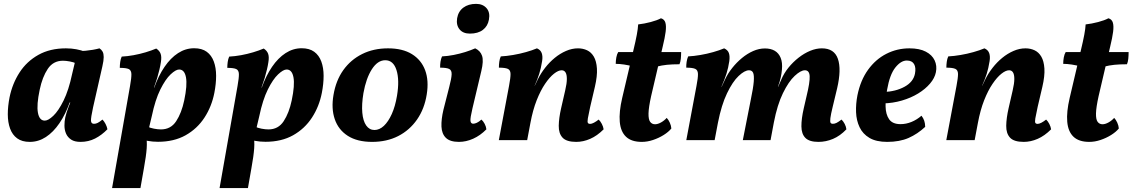

<svg xmlns="http://www.w3.org/2000/svg" viewBox="-20 -713 5763 977"><path d="M486.3 -467Q496.5 -460.3 502.1 -450.2Q507.6 -440.1 507.7 -422.7Q507.8 -405.3 500.9 -375.2L453.5 -166.3Q442 -113.4 443 -98.2Q444 -83 458.4 -83Q467.8 -83 477.5 -87.9Q487.1 -92.8 501.4 -104.6Q509.9 -96.1 517.1 -82.3Q524.2 -68.5 526.7 -55.3Q497.5 -25.3 463.8 -8.1Q430.1 9 389.8 9Q359.7 9 342.1 -2.6Q324.4 -14.3 316.2 -32.9Q308.1 -51.6 308 -73.6Q307.8 -95.6 312.3 -116.2Q315.2 -128.8 319.6 -142.7Q324 -156.6 329.7 -171.3Q335.4 -186 341 -199.8L374.4 -368.5L335.6 -451.7Q378.2 -451.3 416.1 -454.8Q453.9 -458.3 486.3 -467ZM411.7 -450.3 368.1 -390.1Q355.2 -396.5 335.6 -400.2Q316.1 -404 300.3 -404Q250.8 -404 223.1 -362.5Q195.4 -321 182 -256.4Q165.6 -179.2 173 -139.2Q180.5 -99.2 207.9 -99.2Q225.4 -99.2 251.4 -123.9Q277.4 -148.6 303.5 -201.3Q329.5 -254 346.9 -336L365.9 -416L403.5 -409L354.8 -191.3H334.5Q313.4 -131.4 282.4 -86Q251.5 -40.6 213.5 -15.8Q175.6 9 131.5 9Q91.9 9 67.4 -9Q42.8 -27 31.3 -58.8Q19.7 -90.5 19.7 -131.5Q19.7 -172.6 28.6 -217.7Q43 -287.9 79.5 -344.2Q115.9 -400.6 175.3 -433.8Q234.7 -467 315.4 -467Q343.9 -467 368.9 -462.2Q393.9 -457.4 411.7 -450.3Z M550.3 244 641.7 -275.4Q649.1 -316.7 648.6 -336.2Q648.1 -355.6 634.9 -361.7Q621.6 -367.7 589.6 -367.7Q589.6 -382.4 591.7 -397.6Q593.7 -412.8 599.3 -425Q628.4 -426.5 659.8 -432.2Q691.3 -438 721.2 -446.9Q751.1 -455.9 775 -466Q792.1 -454.8 797.6 -438.8Q803.1 -422.7 798.6 -396.3Q796.2 -379.4 791.1 -358.3Q786.1 -337.3 779.9 -316.2Q773.6 -295.1 767.2 -278.2L756.2 -245L722.5 -23.4Q729.1 2.6 726.5 41Q723.9 79.4 712.3 143.2L694.6 244ZM687.7 -8.1 731.3 -68.4Q744.2 -62 763.7 -58.2Q783.3 -54.5 799.1 -54.5Q849.1 -54.5 876.5 -96.3Q903.9 -138 917.4 -202.1Q933.8 -279.8 926.3 -319.6Q918.9 -359.3 891.5 -359.3Q874.5 -359.3 848.2 -334.6Q821.9 -309.9 795.9 -257.7Q769.9 -205.5 752.5 -122.5L733.5 -42.5L695.9 -49.5L744.6 -267.2H764.9Q786.5 -327.6 817.2 -372.8Q847.9 -417.9 886.1 -442.7Q924.3 -467.5 967.9 -467.5Q1007.5 -467.5 1032 -449.5Q1056.5 -431.5 1068.1 -399.7Q1079.7 -368 1079.7 -327.2Q1079.7 -286.4 1070.8 -240.8Q1057.3 -171.1 1020.4 -114.5Q983.5 -57.9 924.4 -24.7Q865.2 8.5 784 8.5Q756 8.5 730.8 3.7Q705.5 -1 687.7 -8.1Z M1097.3 244 1188.7 -275.4Q1196.1 -316.7 1195.6 -336.2Q1195.1 -355.6 1181.9 -361.7Q1168.6 -367.7 1136.6 -367.7Q1136.6 -382.4 1138.7 -397.6Q1140.7 -412.8 1146.3 -425Q1175.4 -426.5 1206.8 -432.2Q1238.3 -438 1268.2 -446.9Q1298.1 -455.9 1322 -466Q1339.1 -454.8 1344.6 -438.8Q1350.1 -422.7 1345.6 -396.3Q1343.2 -379.4 1338.1 -358.3Q1333.1 -337.3 1326.9 -316.2Q1320.6 -295.1 1314.2 -278.2L1303.2 -245L1269.5 -23.4Q1276.1 2.6 1273.5 41Q1270.9 79.4 1259.3 143.2L1241.6 244ZM1234.7 -8.1 1278.3 -68.4Q1291.2 -62 1310.7 -58.2Q1330.3 -54.5 1346.1 -54.5Q1396.1 -54.5 1423.5 -96.3Q1450.9 -138 1464.4 -202.1Q1480.8 -279.8 1473.3 -319.6Q1465.9 -359.3 1438.5 -359.3Q1421.5 -359.3 1395.2 -334.6Q1368.9 -309.9 1342.9 -257.7Q1316.9 -205.5 1299.5 -122.5L1280.5 -42.5L1242.9 -49.5L1291.6 -267.2H1311.9Q1333.5 -327.6 1364.2 -372.8Q1394.9 -417.9 1433.1 -442.7Q1471.3 -467.5 1514.9 -467.5Q1554.5 -467.5 1579 -449.5Q1603.5 -431.5 1615.1 -399.7Q1626.7 -368 1626.7 -327.2Q1626.7 -286.4 1617.8 -240.8Q1604.3 -171.1 1567.4 -114.5Q1530.5 -57.9 1471.4 -24.7Q1412.2 8.5 1331 8.5Q1303 8.5 1277.8 3.7Q1252.5 -1 1234.7 -8.1Z M1873.5 9Q1797.9 9 1749.9 -21.7Q1702 -52.4 1683.5 -106.4Q1665 -160.4 1677 -230Q1689.4 -303.6 1727 -356.4Q1764.7 -409.1 1822.7 -438Q1880.8 -467 1954.4 -467Q2028.5 -467 2076.2 -437.5Q2123.9 -408 2143.4 -355.5Q2162.9 -302.9 2151.4 -232.3Q2139.9 -159.2 2102.1 -104.7Q2064.2 -50.3 2006.2 -20.6Q1948.1 9 1873.5 9ZM1885.5 -51.5Q1910.8 -51.5 1933.4 -72.6Q1955.9 -93.7 1973.6 -132.8Q1991.2 -171.9 2000.2 -225.9Q2013.5 -305.8 1997.6 -356.1Q1981.7 -406.5 1940.4 -406.5Q1901.6 -406.5 1872.1 -360.4Q1842.7 -314.3 1829.3 -239Q1819.8 -181.5 1823.6 -139.4Q1827.3 -97.3 1843.5 -74.4Q1859.7 -51.5 1885.5 -51.5Z M2315.4 9Q2269.9 9 2248.9 -11.6Q2228 -32.2 2226.4 -68.9Q2224.9 -105.6 2236.4 -154.3L2265.9 -270.1Q2277.3 -313.3 2278.2 -334.5Q2279.1 -355.6 2265.6 -362.2Q2252.1 -368.7 2219.6 -368.7Q2219.2 -383.3 2221.4 -398.6Q2223.7 -413.8 2229.3 -426Q2258.4 -427.5 2288.7 -433.4Q2319 -439.4 2347.1 -448.1Q2375.1 -456.9 2398.1 -467Q2424.4 -454.5 2433 -429Q2441.6 -403.4 2429.3 -351.9L2384.2 -162Q2372.3 -112 2374 -97.7Q2375.7 -83.5 2388.1 -83.5Q2396.1 -83.5 2406.7 -88.4Q2417.3 -93.3 2429.7 -104.6Q2438.7 -97 2446.1 -83Q2453.5 -69 2455 -54.9Q2423.9 -23.3 2387.9 -7.2Q2351.8 9 2315.4 9ZM2371.1 -542Q2336.1 -542 2318.4 -563.7Q2300.6 -585.5 2306.1 -620.3Q2312.1 -655.1 2337.7 -674.2Q2363.3 -693.3 2402.4 -693.3Q2436.8 -693.3 2455.9 -671.4Q2474.9 -649.4 2467.9 -613Q2461.9 -579.7 2437.1 -560.9Q2412.3 -542 2371.1 -542Z M2518.3 0 2570.2 -275.9Q2578.1 -317.1 2577.9 -336.8Q2577.6 -356.6 2564.1 -362.6Q2550.6 -368.7 2518.6 -368.7Q2518.6 -383.3 2520.7 -398.8Q2522.7 -414.3 2528.3 -426Q2557.4 -427.5 2590.9 -433.2Q2624.5 -438.9 2656.4 -447.9Q2688.4 -456.9 2712.3 -467Q2730.4 -459.4 2736.5 -442.9Q2742.5 -426.3 2738.6 -402Q2732.7 -364.7 2723.9 -337.3Q2715.2 -309.8 2701 -278L2679.2 -88.2L2662.6 0ZM2921.3 -467Q2946.2 -467 2967.3 -457.2Q2988.5 -447.3 3001.7 -424.8Q3015 -402.2 3017.5 -364.2Q3019.9 -326.2 3007 -270.8L2983.2 -169.2Q2974.3 -128.9 2971.3 -110.7Q2968.3 -92.5 2971.6 -87.5Q2974.9 -82.5 2982.3 -82.5Q2990.7 -82.5 3002.3 -88.6Q3013.8 -94.7 3026.3 -104.6Q3035.4 -96.1 3042.5 -82.3Q3049.6 -68.5 3051.6 -54.9Q3018.6 -21.9 2983.3 -6.5Q2948 9 2912.1 9Q2862.7 9 2842.6 -12.6Q2822.6 -34.2 2823.2 -73Q2823.8 -111.9 2835.3 -162.4L2856.1 -253.2Q2864.4 -288.6 2864.4 -311.2Q2864.5 -333.7 2857.7 -344.5Q2851 -355.4 2837.9 -355.4Q2821 -355.4 2798.9 -337.9Q2776.8 -320.5 2753.7 -286.5Q2730.6 -252.6 2710.9 -202.8Q2691.3 -153 2679.2 -88.2L2675.9 -223.7L2717.6 -311Q2732.2 -340.2 2754 -368.2Q2775.8 -396.3 2802.9 -418.5Q2829.9 -440.7 2860.3 -453.8Q2890.6 -467 2921.3 -467Z M3245.9 9Q3193 9 3165.5 -17.2Q3138 -43.4 3133.7 -93.4Q3129.4 -143.3 3146 -214.3L3203.3 -458Q3214.3 -503.5 3220.3 -535.6Q3226.3 -567.7 3227.3 -588.7Q3258.2 -592.2 3290.9 -600.8Q3323.6 -609.4 3343.3 -620Q3360.7 -615 3365.8 -597.9Q3370.9 -580.9 3367.1 -551.1Q3363.3 -521.4 3352.4 -476.6L3293.3 -223.9Q3280.8 -167.3 3280 -136.2Q3279.3 -105 3288.5 -92.8Q3297.7 -80.7 3313.2 -80.7Q3327 -80.7 3343.4 -89.8Q3359.7 -98.8 3372.6 -113.1Q3381.6 -103.9 3388.4 -88.7Q3395.2 -73.4 3396.2 -59.2Q3382.1 -41.7 3357 -26Q3331.8 -10.3 3302.9 -0.7Q3274 9 3245.9 9ZM3205.6 -373.8Q3180.3 -381 3156.3 -384.6Q3132.2 -388.1 3113.2 -388.1Q3113.2 -404.3 3116.2 -420.8Q3119.2 -437.3 3125.8 -448H3209.4ZM3321.3 -373.8 3325.1 -448H3446Q3446 -430.7 3444.3 -413.7Q3442.5 -396.6 3437.5 -386Q3401.3 -386 3373.9 -383.3Q3346.5 -380.5 3321.3 -373.8Z M4144.5 9Q4098.4 9 4078.4 -11.2Q4058.3 -31.3 4058 -69.7Q4057.6 -108.1 4070.1 -162.4L4084.1 -223.2Q4101.7 -295.3 4100 -325.3Q4098.4 -355.4 4075.8 -355.4Q4054.4 -355.4 4023.6 -326.6Q3992.8 -297.9 3964 -238.9Q3935.2 -179.9 3917.7 -89.3L3901 0H3759.9L3800.6 -206.7Q3813 -265.8 3815.5 -297.8Q3818 -329.9 3812.3 -342.6Q3806.6 -355.4 3791.5 -355.4Q3769.1 -355.4 3738.5 -326.4Q3707.9 -297.5 3679.6 -238.5Q3651.2 -179.5 3633.2 -88.2L3616.5 0H3472.3L3524.1 -275.9Q3532.1 -317.1 3531.6 -336.8Q3531.1 -356.6 3517.6 -362.6Q3504.1 -368.7 3472.1 -368.7Q3471.6 -382.4 3473.9 -398.1Q3476.2 -413.8 3481.8 -426Q3510.8 -427.5 3544.1 -433.2Q3577.5 -438.9 3609.2 -447.9Q3640.9 -456.9 3664.9 -467Q3683 -458.9 3688.7 -443.6Q3694.5 -428.4 3691.1 -402Q3686.2 -368.4 3676.7 -338.1Q3667.1 -307.7 3650.9 -271.2H3651.9L3670.6 -311Q3684.2 -339.8 3706.3 -367.6Q3728.4 -395.4 3755.5 -417.8Q3782.6 -440.2 3812.6 -453.4Q3842.7 -466.5 3872.3 -466.5Q3902.2 -466.5 3922.5 -454.5Q3942.8 -442.5 3952.5 -418.5Q3962.2 -394.6 3958.9 -358.8Q3957.5 -340.7 3952.8 -318.9Q3948 -297 3938.5 -271.2H3939.5L3955.5 -307.9Q3969.2 -340.3 3992 -368.6Q4014.9 -396.9 4043.4 -419.3Q4072 -441.7 4102.5 -454.4Q4133.1 -467 4162.1 -467Q4225.2 -467 4243.7 -413.5Q4262.2 -360 4239.8 -263.7L4217.1 -169.2Q4207.6 -130.3 4205.4 -111.9Q4203.2 -93.5 4206.4 -88.2Q4209.7 -83 4217.6 -83Q4227.5 -83 4237.1 -87.9Q4246.7 -92.8 4262.1 -104.6Q4271.1 -96.1 4278.3 -82.3Q4285.4 -68.5 4286.9 -54.9Q4254.9 -21.4 4218.8 -6.2Q4182.8 9 4144.5 9Z M4494.6 9Q4438.6 9 4404.4 -11.2Q4370.2 -31.4 4354 -65.7Q4337.7 -100 4336.1 -142Q4334.5 -184.1 4343 -227.8Q4358.5 -304.5 4397.1 -357.9Q4435.7 -411.4 4490.3 -439.2Q4545 -467 4607.7 -467Q4658.7 -467 4690.9 -450.2Q4723 -433.5 4735.9 -405.9Q4748.9 -378.3 4742.4 -345.6Q4736.4 -315.7 4712.5 -287.7Q4688.6 -259.6 4652.1 -237.3Q4615.5 -214.9 4569.4 -201.4Q4523.3 -187.8 4472.5 -186.8L4475.5 -244.7Q4538.3 -247.1 4582.8 -271.6Q4627.4 -296 4635.8 -337.8Q4641.8 -368.8 4631.3 -386.9Q4620.8 -405 4594.3 -405Q4564.4 -405 4535.9 -369.3Q4507.5 -333.7 4494.1 -256.7Q4485.5 -212 4486.3 -171.6Q4487 -131.1 4504.3 -106.2Q4521.6 -81.3 4562.2 -81.3Q4590.9 -81.3 4618.5 -92.7Q4646.1 -104.1 4669 -124.2Q4678.5 -111.9 4683 -98.6Q4687.5 -85.4 4687.9 -67.5Q4649.1 -31.3 4603.5 -11.1Q4557.9 9 4494.6 9Z M4795.3 0 4847.2 -275.9Q4855.1 -317.1 4854.9 -336.8Q4854.6 -356.6 4841.1 -362.6Q4827.6 -368.7 4795.6 -368.7Q4795.6 -383.3 4797.7 -398.8Q4799.7 -414.3 4805.3 -426Q4834.4 -427.5 4867.9 -433.2Q4901.5 -438.9 4933.4 -447.9Q4965.4 -456.9 4989.3 -467Q5007.4 -459.4 5013.5 -442.9Q5019.5 -426.3 5015.6 -402Q5009.7 -364.7 5000.9 -337.3Q4992.2 -309.8 4978 -278L4956.2 -88.2L4939.6 0ZM5198.3 -467Q5223.2 -467 5244.3 -457.2Q5265.5 -447.3 5278.7 -424.8Q5292 -402.2 5294.5 -364.2Q5296.9 -326.2 5284 -270.8L5260.2 -169.2Q5251.3 -128.9 5248.3 -110.7Q5245.3 -92.5 5248.6 -87.5Q5251.9 -82.5 5259.3 -82.5Q5267.7 -82.5 5279.3 -88.6Q5290.8 -94.7 5303.3 -104.6Q5312.4 -96.1 5319.5 -82.3Q5326.6 -68.5 5328.6 -54.9Q5295.6 -21.9 5260.3 -6.5Q5225 9 5189.1 9Q5139.7 9 5119.6 -12.6Q5099.6 -34.2 5100.2 -73Q5100.8 -111.9 5112.3 -162.4L5133.1 -253.2Q5141.4 -288.6 5141.4 -311.2Q5141.5 -333.7 5134.7 -344.5Q5128 -355.4 5114.9 -355.4Q5098 -355.4 5075.9 -337.9Q5053.8 -320.5 5030.7 -286.5Q5007.6 -252.6 4987.9 -202.8Q4968.3 -153 4956.2 -88.2L4952.9 -223.7L4994.6 -311Q5009.2 -340.2 5031 -368.2Q5052.8 -396.3 5079.9 -418.5Q5106.9 -440.7 5137.3 -453.8Q5167.6 -467 5198.3 -467Z M5522.9 9Q5470 9 5442.5 -17.2Q5415 -43.4 5410.7 -93.4Q5406.4 -143.3 5423 -214.3L5480.3 -458Q5491.3 -503.5 5497.3 -535.6Q5503.3 -567.7 5504.3 -588.7Q5535.2 -592.2 5567.9 -600.8Q5600.6 -609.4 5620.3 -620Q5637.7 -615 5642.8 -597.9Q5647.9 -580.9 5644.1 -551.1Q5640.3 -521.4 5629.4 -476.6L5570.3 -223.9Q5557.8 -167.3 5557 -136.2Q5556.3 -105 5565.5 -92.8Q5574.7 -80.7 5590.2 -80.7Q5604 -80.7 5620.4 -89.8Q5636.7 -98.8 5649.6 -113.1Q5658.6 -103.9 5665.4 -88.7Q5672.2 -73.4 5673.2 -59.2Q5659.1 -41.7 5634 -26Q5608.8 -10.3 5579.9 -0.7Q5551 9 5522.9 9ZM5482.6 -373.8Q5457.3 -381 5433.3 -384.6Q5409.2 -388.1 5390.2 -388.1Q5390.2 -404.3 5393.2 -420.8Q5396.2 -437.3 5402.8 -448H5486.4ZM5598.3 -373.8 5602.1 -448H5723Q5723 -430.7 5721.3 -413.7Q5719.5 -396.6 5714.5 -386Q5678.3 -386 5650.9 -383.3Q5623.5 -380.5 5598.3 -373.8Z"/></svg>

Font: Vollkorn
Style: Italic
Weight: 400
Italic angle: -11°
Designer: Friedrich Althausen
Foundry: Friedrich Althausen
Version: Version 5.001